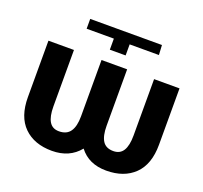

<svg xmlns="http://www.w3.org/2000/svg" viewBox="-124 -856 1071 1011"><g transform="rotate(20 411.0 -351.0)"><path d="M457 -594.5H368.5V-656.5H216V-711.5H618L621 -656.5H457ZM417 -58Q361.5 10.5 263 10.5Q164 10.5 106.2 -46.2Q48.5 -103 48.5 -212.5V-528.5H191.5V-212.5Q191.5 -156 208.8 -127.5Q226 -99 263 -99Q306 -99 326 -127.8Q346 -156.5 346 -212.5V-528.5H489.5V-212.5Q489.5 -156 507.8 -127.5Q526 -99 567.5 -99Q605 -99 622.8 -127.5Q640.5 -156 640.5 -212.5V-528.5H783V-212.5Q783 -103 725 -46.2Q667 10.5 567.5 10.5Q469 10.5 417 -58Z"/></g></svg>

Font: Roberto Sans
Style: Bold
Weight: 700
Designer: Google (font) & Cristiano Sobral (main changes)
Version: Version 1.000;October 12, 2021;FontCreator 14.0.0.2814 64-bi